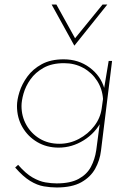

<svg xmlns="http://www.w3.org/2000/svg" viewBox="-20 -647 586 848"><path d="M230 181Q203 181 173.5 176Q144 171 113 152Q82 133 47 93L60 81Q94 120 124 137Q154 154 180.5 158.5Q207 163 230 163Q291 163 327.5 143Q364 123 381.5 90Q399 57 405 17L423 -119L429 -114Q402 -60 350 -27.5Q298 5 239 5Q186 5 144.5 -19.5Q103 -44 79 -85.5Q55 -127 55 -179Q55 -206 66 -241Q77 -276 101 -309Q125 -342 164.5 -363.5Q204 -385 261 -385Q327 -385 376 -348.5Q425 -312 441 -256L438 -246L460 -378H475L426 19Q421 61 400.5 98Q380 135 339 158Q298 181 230 181ZM263 -368Q209 -368 172.5 -347.5Q136 -327 114.5 -296.5Q93 -266 84 -234Q75 -202 75 -179Q75 -133 96.5 -95Q118 -57 155.5 -34.5Q193 -12 242 -12Q288 -12 328.5 -33.5Q369 -55 396 -90Q423 -125 429 -167L435 -210Q432 -254 409 -290Q386 -326 348 -347Q310 -368 263 -368ZM229 -627 316 -470H305L433 -627H454L309 -446H308L208 -627Z"/></svg>

Font: Josefin Sans Thin Thin
Style: Italic
Weight: 250
Italic angle: -7°
Version: Version 2.000